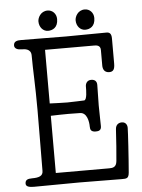

<svg xmlns="http://www.w3.org/2000/svg" viewBox="-63 -1021 793 1070"><g transform="rotate(-5 333.5 -486.0)"><path d="M188 -916C188 -883 210 -859 237 -859C262 -859 293 -872 293 -920C293 -951 270 -972 244 -972C204 -972 188 -935 188 -916ZM395 -904C395 -871 417 -847 444 -847C469 -847 500 -860 500 -908C500 -939 477 -960 451 -960C411 -960 395 -923 395 -904ZM602 -315C585 -315 567 -306 566 -278C564 -231 556 -134 553 -103C550 -69 530 -66 510 -66H211V-386C249 -387 272 -388 310 -388C341 -388 360 -387 374 -387C413 -387 422 -336 422 -306C422 -289 428 -277 453 -277C470 -277 484 -281 484 -304C484 -341 482 -382 482 -420C482 -458 484 -497 484 -535C484 -557 471 -566 452 -566C428 -566 420 -546 420 -532C420 -511 420 -455 403 -455C392 -455 342 -452 310 -452C271 -452 249 -454 211 -455V-755H484C497 -755 521 -755 521 -727V-640C521 -622 528 -600 557 -600C580 -600 588 -614 588 -646V-785C588 -813 578 -821 560 -821C442 -821 432 -819 333 -819C283 -819 171 -821 82 -821C62 -821 41 -818 41 -794C41 -777 58 -769 81 -769C97 -769 134 -769 134 -730C134 -645 140 -566 140 -425C140 -235 138 -217 138 -84C138 -56 116 -48 77 -48C51 -48 38 -42 38 -21C38 -3 61 0 84 0C165 0 256 -2 337 -2C418 -2 493 0 574 0C601 0 613 0 616 -33C623 -114 632 -259 632 -282C632 -302 620 -315 602 -315Z"/></g></svg>

Font: Life Savers
Style: Bold
Weight: 700
Designer: Pablo Impallari, Rodrigo Fuenzalida, Brenda Gallo
Foundry: Pablo Impallari, Rodrigo Fuenzalida, Brenda Gallo
Version: Version 3.000